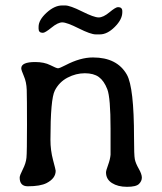

<svg xmlns="http://www.w3.org/2000/svg" viewBox="-20 -702 605 719"><path d="M212.9 -681.6H224.1Q242.2 -681.6 287.1 -659.2Q332 -636.7 349.4 -636.7Q366.7 -636.7 389.9 -656Q413.1 -675.3 421.9 -675.3Q438 -675.3 438 -660.2V-656.2Q438 -629.4 409.9 -601.3Q381.8 -573.2 354 -573.2H338.4Q319.8 -573.2 274.9 -595.7Q230 -618.2 213.4 -618.2Q196.8 -618.2 172.9 -598.6Q148.9 -579.1 140.6 -579.1Q124.5 -579.1 124.5 -594.2V-601.6Q124.5 -627 154.3 -654.3Q184.1 -681.6 212.9 -681.6ZM111.8 -469.7Q145.5 -469.7 168.5 -458Q191.4 -446.3 197.3 -446.3Q203.1 -446.3 225.6 -458Q280.8 -486.8 327.1 -486.8Q328.1 -486.8 328.6 -486.8Q418.5 -486.8 455.1 -422.4Q481.9 -375 481.9 -186.5Q481.9 -120.6 484.9 -105.7Q487.8 -90.8 499.5 -70.3Q511.2 -49.8 511.2 -36.9Q511.2 -23.9 500.5 -13.2Q489.7 -2.4 455.6 -2.4Q421.4 -2.4 399.2 -16.6Q377 -30.8 377 -56.6Q377 -63 384.8 -84.2Q392.6 -105.5 394 -122.6V-220.2Q394 -336.4 381.8 -367.9Q369.6 -399.4 350.1 -413.6Q330.6 -427.7 297.6 -427.7Q264.6 -427.7 233.2 -411.4Q201.7 -395 185.3 -363Q168.9 -331.1 168.9 -178.7Q168.9 -139.2 178.7 -102.5Q188.5 -65.9 188.5 -62.5Q188.5 -34.2 154.8 -16.6Q131.3 -4.4 84 -4.4Q53.7 -4.4 53.7 -37.1Q53.7 -44.9 65.4 -67.9Q77.1 -90.8 79.1 -111.3Q81.1 -131.8 81.1 -233.9Q81.1 -335.9 80.1 -365.5Q79.1 -395 69.3 -417.2Q59.6 -439.5 59.6 -446.3Q59.6 -469.7 111.8 -469.7Z"/></svg>

Font: Averia Libre Light
Style: Regular
Weight: 300
Version: Version 1.002